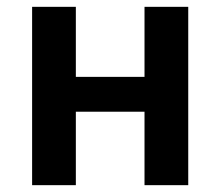

<svg xmlns="http://www.w3.org/2000/svg" viewBox="-20 -542 645 562"><path d="M74 -522H202V-317H403V-522H531V0H403V-215H202V0H74Z"/></svg>

Font: IBMPlexSans-SemiBold
Style: Regular
Weight: 600
Designer: Mike Abbink, Paul van der Laan, Pieter van Rosmalen
Foundry: Bold Monday
Version: Version 3.1